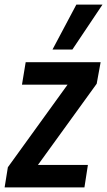

<svg xmlns="http://www.w3.org/2000/svg" viewBox="-34 -810 463 830"><path d="M-14 0 0 -87 258 -444H61L77 -541H401L384 -448L130 -97H346L331 0ZM193 -596 296 -790H409L279 -596Z"/></svg>

Font: Georama SemiCondensed SemiBold
Style: Italic
Weight: 600
Width: 4
Italic angle: -9°
Designer: Jean-Baptiste Levee
Foundry: Production Type
Version: Version 1.000